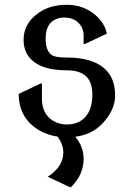

<svg xmlns="http://www.w3.org/2000/svg" viewBox="-20 -567 562 807"><path d="M58.6 -172.4 151.4 -216.3H156.2V-153.8Q156.2 -99.1 188 -70.8Q218.3 -43.9 261.2 -43.9Q311 -43.9 338.9 -75.7Q368.2 -108.4 368.2 -169.9Q368.2 -226.1 336.9 -250.5Q310.1 -271.5 260.7 -271.5Q166.5 -271.5 120.1 -309.1Q79.1 -342.3 79.1 -399.9Q79.1 -467.8 141.1 -512.2Q189.5 -546.9 261.2 -546.9Q330.1 -546.9 380.9 -503.9Q419.9 -470.2 429.2 -425.8L336.4 -381.8H331.5V-419.4Q331.5 -443.8 316.9 -462.9Q293.5 -493.2 250 -493.2Q215.3 -493.2 193.4 -471.7Q171.9 -449.7 171.9 -402.8Q171.9 -353.5 198.2 -335.4Q212.9 -325.2 260.7 -325.2Q364.3 -325.2 416 -281.7Q463.9 -241.7 463.9 -166Q463.9 -102.5 407.7 -44.9Q364.7 -1 296.4 7.8Q331.5 49.3 331.5 100.6Q331.5 167.5 278.3 219.7H273.4L180.7 175.8Q246.1 133.3 246.1 74.2Q246.1 41.5 222.7 7.3Q163.1 -1.5 119.1 -37.1Q58.6 -86.4 58.6 -172.4Z"/></svg>

Font: Nova Slim
Style: Book
Weight: 400
Version: Version 2.000